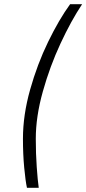

<svg xmlns="http://www.w3.org/2000/svg" viewBox="-20 -768 410 912"><path d="M89 -109Q89 -221 123 -342Q157 -463 208.5 -569Q260 -675 313 -748H370Q318 -670 267.5 -561.5Q217 -453 183.5 -333.5Q150 -214 150 -109Q150 -38 154.5 25.5Q159 89 164 124H108Q101 92 95 28.5Q89 -35 89 -109Z"/></svg>

Font: Cairo Light
Style: Italic
Weight: 300
Italic angle: -13°
Designer: Mohamed Gaber, Accademia di Belle Arti di Urbino and others
Foundry: Kief Type Foundry, Accademia di Belle Arti di Urbino and others
Version: Version 3.011